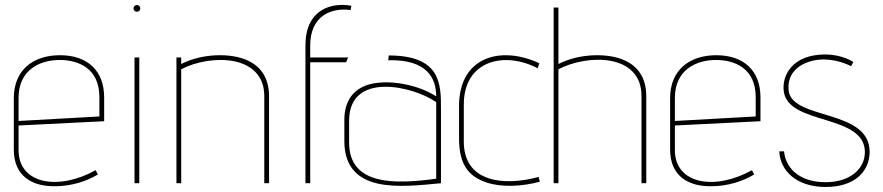

<svg xmlns="http://www.w3.org/2000/svg" viewBox="-20 -730 3520 765"><path d="M376 -266 54 -248V-340C54 -453 140 -491 218 -491C291 -491 376 -459 376 -343ZM361 -52C215 30 54 5 54 -132V-230L395 -247V-342C395 -447 330 -510 219 -510C110 -510 35 -449 35 -339V-134C35 -30 106 15 205 12C262 11 323 -6 370 -35Z M526 -683C533 -683 539 -689 539 -697C539 -704 533 -710 526 -710C518 -710 512 -704 512 -697C512 -689 518 -683 526 -683ZM535 0V-501H516V0Z M1052 0V-346C1052 -422 1017 -466 967 -489C903 -519 788 -519 702 -475V-501H683V0H702V-454C816 -514 1033 -516 1033 -347V0Z M1216 0V-482H1359L1367 -501H1216V-549C1216 -663 1295 -701 1377 -690L1380 -707C1297 -722 1197 -690 1197 -549V0Z M1718 -18C1557 4 1371 11 1371 -162V-249C1371 -447 1627 -387 1718 -323ZM1737 -298C1737 -394 1737 -509 1529 -509L1527 -490C1683 -494 1718 -417 1718 -346C1633 -401 1496 -419 1425 -384C1384 -364 1352 -324 1352 -252V-169C1352 45 1578 15 1737 0Z M2126 -25C1991 12 1826 -1 1828 -169V-314C1828 -490 1991 -527 2122 -458L2129 -478C1974 -550 1809 -503 1809 -308V-180C1809 -79 1842 -28 1921 -2C1982 17 2060 13 2131 -6Z M2555 0V-346C2555 -422 2520 -466 2470 -489C2406 -519 2291 -519 2205 -475V-700H2186V0H2205V-454C2319 -514 2536 -519 2536 -347V0Z M2991 -266 2669 -248V-340C2669 -453 2755 -491 2833 -491C2906 -491 2991 -459 2991 -343ZM2976 -52C2830 30 2669 5 2669 -132V-230L3010 -247V-342C3010 -447 2945 -510 2834 -510C2725 -510 2650 -449 2650 -339V-134C2650 -30 2721 15 2820 12C2877 11 2938 -6 2985 -35Z M3085 -127C3088 -52 3151 15 3270 15C3391 15 3445 -52 3445 -125C3445 -298 3133 -250 3122 -371C3114 -460 3199 -495 3268 -493C3327 -491 3371 -466 3371 -466L3380 -483C3380 -483 3337 -513 3268 -513C3136 -513 3094 -428 3103 -365C3122 -230 3426 -277 3426 -124C3426 -56 3365 -4 3270 -4C3158 -4 3109 -67 3104 -127Z"/></svg>

Font: Advent Pro
Style: Thin
Weight: 100
Designer: Andreas Kalpakidis
Foundry: Andreas Kalpakidis
Version: Version 2.002 2007